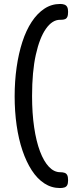

<svg xmlns="http://www.w3.org/2000/svg" viewBox="-20 -786 417 970"><path d="M283 164Q240 164 204 140.5Q168 117 140.5 74.5Q113 32 93.5 -25.5Q74 -83 64 -153Q54 -223 54 -299Q54 -376 64 -446Q74 -516 93 -574.5Q112 -633 140 -675.5Q168 -718 204 -742Q240 -766 284 -766Q297 -766 306 -762.5Q315 -759 319.5 -750.5Q324 -742 324 -726Q324 -709 320 -700.5Q316 -692 308 -689Q300 -686 288 -686H283Q244 -686 212 -640.5Q180 -595 161 -509.5Q142 -424 142 -301Q142 -214 152.5 -143Q163 -72 182 -21.5Q201 29 227 56.5Q253 84 284 84Q297 84 306 87Q315 90 319.5 98.5Q324 107 324 125Q324 141 319.5 149.5Q315 158 305.5 161Q296 164 283 164Z"/></svg>

Font: Fredoka Light
Style: Regular
Weight: 400
Version: Version 2.001